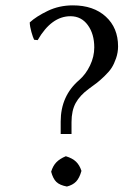

<svg xmlns="http://www.w3.org/2000/svg" viewBox="-20 -679 456 709"><path d="M240.2 -619.1Q169.9 -619.1 119.1 -530.8L106 -532.2Q101.6 -541 95.9 -561Q90.3 -581.1 89.8 -596.2Q114.3 -618.7 156.5 -638.9Q198.7 -659.2 249 -659.2Q325.2 -659.2 370.6 -617.7Q416 -576.2 416 -507.8Q416 -485.4 408.7 -464.1Q401.4 -442.9 392.3 -428.7Q383.3 -414.6 365.7 -397.7Q348.1 -380.9 338.1 -373.3Q328.1 -365.7 308.1 -351.1Q274.9 -326.7 259.5 -298.6Q244.1 -270.5 244.1 -228V-184.1H204.1V-230Q204.1 -325.2 272.9 -383.8Q296.9 -404.8 312.5 -437.3Q328.1 -469.7 328.1 -503.9Q328.1 -553.7 304.2 -586.4Q280.3 -619.1 240.2 -619.1ZM168.9 -44.9Q175.3 -66.4 188 -79.6Q200.7 -92.8 223.1 -102.1Q247.6 -94.7 260.7 -82Q273.9 -69.3 280.8 -47.9Q273.4 -21.5 261 -8.5Q248.5 4.4 227.1 9.8Q200.7 4.9 188.2 -7.1Q175.8 -19 168.9 -44.9Z"/></svg>

Font: Linear Smooth
Style: Regular
Weight: 400
Designer: Philipp H. Poll, Flanker
Foundry: Philipp H. Poll, reworked by Flanker
Version: Version 1.061 | FøM Fix